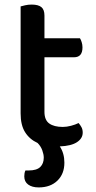

<svg xmlns="http://www.w3.org/2000/svg" viewBox="-20 -625 419 838"><path d="M174 -137Q174 -101 195 -86Q216 -71 254 -71Q271 -71 290 -76Q309 -81 323 -88Q330 -80 335.5 -70Q341 -60 341 -46Q341 -21 316 -4.5Q291 12 241 14Q261 44 261 85Q261 134 230.5 163.5Q200 193 149 193Q120 193 103 180.5Q86 168 86 145Q86 139 87 132Q88 125 91 119H105Q140 119 155.5 104Q171 89 171 63Q171 49 164.5 31Q158 13 144 -1Q109 -17 89.5 -48Q70 -79 70 -130V-597Q77 -599 90 -602Q103 -605 118 -605Q147 -605 160.5 -594Q174 -583 174 -557V-458H329Q333 -452 336.5 -441Q340 -430 340 -418Q340 -375 303 -375H174V-137Z"/></svg>

Font: Baloo Da 2 Medium
Style: Regular
Weight: 500
Designer: Noopur Datye, Sulekha Rajkumar and Ek Type
Foundry: Ek Type
Version: Version 1.640;hotconv 1.0.111;makeotfexe 2.5.65597; ttfautoh